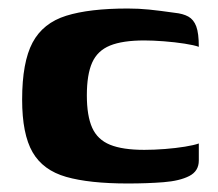

<svg xmlns="http://www.w3.org/2000/svg" viewBox="-20 -425 513 451"><path d="M280 6Q190 6 135.5 -9.5Q81 -25 56.5 -67.5Q32 -110 32 -191Q32 -279 56.5 -325Q81 -371 135.5 -388Q190 -405 280 -405Q306 -405 330.5 -402.5Q355 -400 390 -395Q410 -393 422.5 -386Q435 -379 441 -363Q447 -347 447 -315Q436 -319 413.5 -322.5Q391 -326 365 -328Q339 -330 319 -330Q268 -330 238.5 -318Q209 -306 196.5 -278Q184 -250 184 -201Q184 -153 196.5 -125Q209 -97 238.5 -85Q268 -73 319 -73Q342 -73 367.5 -75Q393 -77 414.5 -80.5Q436 -84 447 -88V-48Q447 -23 424.5 -11.5Q402 0 364 3Q326 6 280 6Z"/></svg>

Font: Genos
Style: Bold
Weight: 700
Designer: Robert E. Leuschke
Foundry: Robert E. Leuschke
Version: Version 1.010